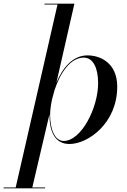

<svg xmlns="http://www.w3.org/2000/svg" viewBox="-94 -770 687 1040"><path d="M174 -146.5C174 -54.5 205.5 10 282 10C384 10 541 -103.5 541 -300.5C541 -429.5 449 -470 380 -470C299.5 -470 244.5 -401.5 211.5 -322L309 -750H147V-745.5H217.5L-9 245.5H-74.5V250H150.5V245.5H81L174 -151.5C174 -149.5 174 -148 174 -146.5ZM177.5 -146.5C177.5 -173 181.5 -204.5 189 -236.5L202 -283.5C232 -374 287 -458 359.5 -458C410.5 -458 437.5 -402 437.5 -319.5C437.5 -185.5 346 -6.5 251.5 -6.5C201 -6.5 177.5 -73.5 177.5 -146.5Z"/></svg>

Font: Bodoni* 36pt
Style: Italic
Weight: 400
Italic angle: -13°
Version: Version 2.3